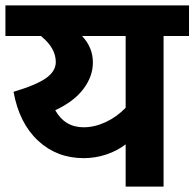

<svg xmlns="http://www.w3.org/2000/svg" viewBox="-40 -689 718 709"><path d="M658 -556H564V0H424V-156Q393 -132 352.5 -118.5Q312 -105 269 -105Q170 -105 100.5 -169.5Q31 -234 10 -350Q94 -375 130 -400.5Q166 -426 166 -460Q166 -512 111 -556H-20V-669H658ZM424 -556H263Q303 -514 303 -458Q303 -407 268 -360.5Q233 -314 164 -282Q199 -219 269 -219Q309 -219 350 -238Q391 -257 424 -291Z"/></svg>

Font: Martel Sans ExtraBold
Style: Regular
Weight: 800
Designer: Dan Reynolds and Mathieu Réguer
Foundry: Dan Reynolds and Mathieu Réguer
Version: Version 1.002; ttfautohint (v1.1) -l 5 -r 5 -G 72 -x 0 -D la